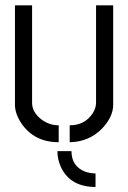

<svg xmlns="http://www.w3.org/2000/svg" viewBox="-20 -538 489 733"><path d="M344.7 175.8Q249 175.8 212.9 100.6Q199.2 71.3 199.2 39.1H252.9Q252.9 96.7 304.7 117.2Q324.2 124 344.7 124ZM37.1 -137.7V-517.6H102.5V-145.5Q102.5 -108.4 140.6 -80.1Q169.9 -59.6 204.1 -59.6V4.9Q110.4 4.9 61.5 -67.4Q37.1 -104.5 37.1 -137.7ZM246.1 4.9V-59.6Q303.7 -59.6 334 -105.5Q346.7 -126 346.7 -145.5V-517.6H412.1V-137.7Q412.1 -93.8 372.1 -49.8Q321.3 3.9 246.1 4.9Z"/></svg>

Font: Post No Bills Jaffna Medium
Style: Regular
Weight: 500
Designer: Kosala Senevirathne, Siva Puranthara, Lasantha Premarathna, Tharique Azeez
Foundry: Mooniak
Version: Version 1.220 ; ttfautohint (v1.6)